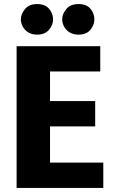

<svg xmlns="http://www.w3.org/2000/svg" viewBox="-20 -928 570 948"><path d="M62 -700H475V-575H227V-429H450V-304H227V-125H490V0H62ZM83 -832Q83 -859 103.5 -883.5Q124 -908 163 -908Q202 -908 222 -885Q242 -862 242 -832Q242 -805 222 -781Q202 -757 163 -757Q137 -757 119 -768.5Q101 -780 92 -797.5Q83 -815 83 -832ZM287 -832Q287 -859 307.5 -883.5Q328 -908 368 -908Q407 -908 426.5 -885Q446 -862 446 -832Q446 -805 426.5 -781Q407 -757 368 -757Q341 -757 323 -768.5Q305 -780 296 -797.5Q287 -815 287 -832Z"/></svg>

Font: Moderustic
Style: Bold
Weight: 700
Designer: Tural Alisoy
Foundry: TAFT Foundry
Version: Version 2.120